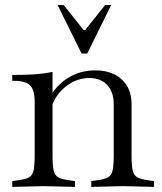

<svg xmlns="http://www.w3.org/2000/svg" viewBox="-20 -730 635 753"><path d="M338 3V-20L354 -22Q387 -26 402 -33.5Q417 -41 421.5 -61Q426 -81 426 -121V-321Q426 -369 400.5 -396.5Q375 -424 331 -424Q282 -424 241 -393Q200 -362 183 -313L181 -359Q210 -404 254.5 -429Q299 -454 353 -454Q419 -454 457.5 -418.5Q496 -383 496 -321V-121Q496 -81 500.5 -61Q505 -41 520.5 -33.5Q536 -26 568 -22L584 -20V3L461 0ZM28 3V-20L44 -22Q77 -26 92 -33.5Q107 -41 111.5 -61Q116 -81 116 -121V-332Q116 -377 98 -395Q80 -413 35 -413H28V-436Q80 -436 116 -438.5Q152 -441 186 -448V-366V-363V-121Q186 -81 190.5 -61Q195 -41 210.5 -33.5Q226 -26 258 -22L274 -20V3L151 0ZM300 -520 206 -710H230L308 -612H314L392 -710H416L322 -520Z"/></svg>

Font: Baskervville SC
Style: Regular
Weight: 400
Designer: Alexis Faudot, Rémi Forte, Morgane Pierson, Rafael Ribas, Tanguy Vanlaeys, Rosalie Wagner, Thomas Huot-Marchand
Foundry: ANRT
Version: Version 1.100